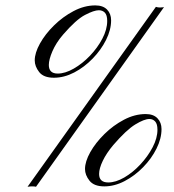

<svg xmlns="http://www.w3.org/2000/svg" viewBox="-20 -696 649 718"><path d="M181.6 -405.3Q143.1 -405.3 126.5 -426.5Q109.9 -447.8 109.9 -470.2Q109.9 -498 129.4 -533.2Q148.9 -568.4 181.9 -600.8Q214.8 -633.3 255.1 -654.5Q295.4 -675.8 336.4 -675.8Q365.2 -675.8 380.4 -660.2Q395.5 -644.5 395.5 -620.1Q395.5 -584.5 376.7 -546.9Q357.9 -509.3 326.7 -477.1Q295.4 -444.8 257.6 -425Q219.7 -405.3 181.6 -405.3ZM83 2.4 563 -670.4Q570.3 -668 576.2 -668Q587.4 -668 593.3 -669.4L114.7 2.4Q109.9 1 101.6 1Q97.2 1 93.5 1.2Q89.8 1.5 83 2.4ZM195.8 -420.9Q223.6 -420.9 255.9 -439.5Q288.1 -458 316.4 -487.5Q344.7 -517.1 362.8 -551.5Q380.9 -585.9 380.9 -617.7Q380.9 -639.6 372.1 -648.7Q363.3 -657.7 349.6 -657.7Q331.5 -657.7 297.9 -640.1Q264.2 -622.6 215.3 -565.9Q189.5 -535.6 176 -504.4Q162.6 -473.1 162.6 -453.1Q162.6 -420.9 195.8 -420.9ZM370.1 1Q331.5 1 314.7 -20.3Q297.9 -41.5 297.9 -64Q297.9 -91.8 317.6 -127Q337.4 -162.1 370.4 -194.6Q403.3 -227.1 443.6 -248.3Q483.9 -269.5 524.9 -269.5Q553.7 -269.5 568.8 -253.7Q584 -237.8 584 -213.4Q584 -177.7 565.2 -140.1Q546.4 -102.5 515.1 -70.6Q483.9 -38.6 446 -18.8Q408.2 1 370.1 1ZM384.8 -13.7Q412.6 -13.7 444.6 -32.2Q476.6 -50.8 504.6 -80.8Q532.7 -110.8 550.8 -145.3Q568.8 -179.7 568.8 -210.9Q568.8 -232.4 560.3 -241.7Q551.8 -251 538.6 -251Q519.5 -251 486.1 -230.7Q452.6 -210.4 403.8 -153.8Q377.9 -123 364.3 -94.5Q350.6 -65.9 350.6 -45.4Q350.6 -13.7 384.8 -13.7Z"/></svg>

Font: Pinyon Script
Style: Regular
Weight: 400
Designer: Nicole Fally, Eben Sorkin
Foundry: Sorkin Type Co.
Version: Version 1.008; ttfautohint (v1.8.4.7-5d5b)